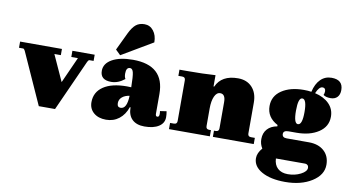

<svg xmlns="http://www.w3.org/2000/svg" viewBox="-87 -928 2506 1374"><g transform="rotate(10 1166.0 -240.5)"><path d="M386 -432H548V-387H518Q511 -387 504 -373L336 0H218L50 -373Q43 -387 36 -387H6V-432H310V-387H263L349 -198L434 -387H386Z M728 -460 692 -495 753 -623Q776 -670 800.5 -689.5Q825 -709 862 -709Q902 -709 927.5 -676.5Q953 -644 953 -593ZM708 12Q652 12 618 -17Q584 -46 584 -94Q584 -167 644.5 -208Q705 -249 815 -249Q835 -249 846 -248Q845 -328 838.5 -355Q832 -382 814 -382Q786 -382 786 -338Q786 -312 795 -299Q748 -261 697 -261Q618 -261 618 -328Q618 -381 674 -412.5Q730 -444 825 -444Q1053 -444 1053 -236V-92Q1053 -73 1066 -73Q1080 -73 1080 -95Q1080 -107 1078 -116L1125 -123Q1129 -101 1129 -80Q1129 -37 1091 -12.5Q1053 12 987 12Q929 12 897.5 -18.5Q866 -49 866 -106H861Q842 -50 802 -19Q762 12 708 12ZM771 -120Q771 -90 796 -90Q842 -90 845 -186Q811 -181 791 -163.5Q771 -146 771 -120Z M1164 0V-45H1192Q1215 -45 1215 -68V-364Q1215 -387 1192 -387H1164V-432H1216Q1337 -432 1425 -438V-356H1430Q1469 -444 1588 -444Q1653 -444 1691 -403Q1729 -362 1729 -292V-68Q1729 -45 1752 -45H1780V0H1483V-45H1496Q1519 -45 1519 -68V-259Q1519 -317 1481 -317Q1455 -317 1440 -284Q1425 -251 1425 -196V-68Q1425 -45 1448 -45H1461V0Z M2066 -133H2010Q1972 -133 1972 -108Q1972 -81 2005 -81H2167Q2236 -81 2277 -44Q2318 -7 2318 56Q2318 130 2240.5 179Q2163 228 2047 228Q1941 228 1877 192Q1813 156 1813 96Q1813 59 1846 21Q1827 -8 1827 -45Q1827 -89 1852.5 -117.5Q1878 -146 1924 -154V-164Q1844 -206 1844 -288Q1844 -361 1906 -402.5Q1968 -444 2066 -444Q2098 -444 2121 -440Q2135 -500 2167.5 -532Q2200 -564 2247 -564Q2330 -564 2330 -489Q2330 -456 2312.5 -437.5Q2295 -419 2264 -419Q2229 -419 2211 -433Q2217 -446 2217 -460Q2217 -485 2195 -485Q2170 -485 2149 -435Q2214 -420 2252 -382Q2290 -344 2290 -288Q2290 -216 2227 -174.5Q2164 -133 2066 -133ZM2066 -195Q2098 -195 2098 -288Q2098 -382 2066 -382Q2036 -382 2036 -288Q2036 -195 2066 -195ZM1962 74H1954Q1956 120 1983 145Q2010 170 2057 170Q2108 170 2150 148.5Q2192 127 2192 100Q2192 88 2184.5 81Q2177 74 2167 74Z"/></g></svg>

Font: Arapey Black
Style: Regular
Weight: 900
Designer: Eduardo Rodriguez Tunni
Foundry: Eduardo Rodriguez Tunni
Version: Version 4.000